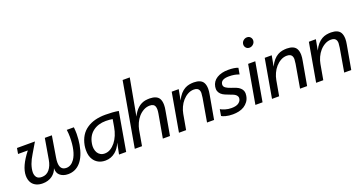

<svg xmlns="http://www.w3.org/2000/svg" viewBox="-39 -1298 3615 1919"><g transform="rotate(-20 1769.0 -338.0)"><path d="M445 10.5Q418 10.5 395.5 2.8Q373 -5 357.8 -19Q342.5 -33 336.5 -50.5Q330.5 -68 330.5 -87V-94.5Q315.5 -49 276 -20Q233 10.5 175 10.5Q136.5 10.5 108.8 -2Q81 -14.5 64 -37Q40 -70 40 -119Q40 -217.5 145.5 -350.5H41.5L52 -410.5H243L178.5 -301.5Q149.5 -255 133.5 -211Q117.5 -164 117 -127Q117 -95 133.2 -74Q149.5 -53 188 -53Q237.5 -53 268.8 -91Q300 -129 310.5 -191L348 -410.5H423L386.5 -189Q381.5 -160 381.5 -137.5Q381.5 -54.5 449 -54.5Q499.5 -54.5 536 -106.5Q586.5 -181 587 -333.5Q587 -373.5 581.5 -410.5H657Q661 -373.5 661 -338.5Q660 -277.5 651 -227Q630 -109.5 577 -49.5Q524 10.5 445 10.5Z M842 10.5Q799 10.5 767.8 -6.2Q736.5 -23 718 -52Q691.5 -91 692 -153.5Q692 -178.5 696.5 -205Q718 -316 797.5 -369Q873.5 -421 996 -421Q1074.5 -421 1135 -410.5L1064 0H988L1012 -119Q989 -62 949.5 -29Q902 10.5 842 10.5ZM859 -58.5Q892 -58.5 920.2 -75.8Q948.5 -93 971.8 -122Q995 -151 1011.8 -190.8Q1028.5 -230.5 1036 -276L1049.5 -355Q1021.5 -360.5 978 -361Q895.5 -361 840 -318.5Q784.5 -276 771 -197Q768 -179.5 768 -162.5L769.5 -142.5Q773.5 -117 784.2 -99Q795 -81 813.8 -69.8Q832.5 -58.5 859 -58.5Z M1530 0H1454L1498 -249Q1502 -272 1502.5 -291Q1502.5 -310 1497.5 -324.5Q1492.5 -339 1479.2 -347Q1466 -355 1442.5 -355Q1408 -355 1377 -338Q1346 -321 1322.2 -293.8Q1298.5 -266.5 1283 -231.8Q1267.5 -197 1261 -163L1232.5 0H1155.5L1276.5 -688H1352.5Q1303 -410.5 1281 -297Q1331.5 -401 1418 -418.5Q1443 -422.5 1466.5 -422.5Q1541 -421.5 1566 -380Q1581 -354.5 1581 -312Q1581 -285.5 1574.5 -253Z M1999 0H1924L1967 -249Q1971 -275.5 1972 -297.5Q1972 -312.5 1966.8 -325.8Q1961.5 -339 1948.2 -347Q1935 -355 1912 -355Q1877.5 -355 1846.8 -338Q1816 -321 1792 -293.8Q1768 -266.5 1752.2 -231.8Q1736.5 -197 1730.5 -163L1701.5 0H1625.5L1697.5 -410.5H1772L1751 -297Q1770 -337 1792.5 -362Q1815 -387 1838.8 -400.2Q1862.5 -413.5 1887.2 -418Q1912 -422.5 1936 -422.5Q2010.5 -421.5 2035 -380Q2050 -354.5 2050.5 -313.5Q2050.5 -286.5 2044 -253Z M2196 12Q2153 12 2120.5 3.2Q2088 -5.5 2078 -13.5L2089.5 -82.5Q2105.5 -71.5 2137.5 -61.8Q2169.5 -52 2204 -52Q2256 -52 2280.8 -70.5Q2305.5 -89 2308.5 -112L2309.5 -121.5Q2309.5 -130.5 2306 -137.5Q2296.5 -158.5 2267 -171L2257.5 -175L2233.5 -184Q2209.5 -193 2187 -202.5Q2140 -222.5 2126 -260Q2121 -272 2121.5 -287Q2121.5 -296.5 2123 -308Q2132.5 -363 2180.5 -392.8Q2228.5 -422.5 2301.5 -422.5Q2368 -422.5 2406 -407L2394 -340Q2347.5 -359 2287 -359Q2203 -359 2196.5 -309L2196 -301.5Q2196 -280 2218 -266.5Q2232.5 -256 2264.5 -245Q2308.5 -230 2320 -225Q2343 -215.5 2358 -201.5Q2386 -176 2386 -141.5Q2386 -130.5 2384 -117.5Q2378.5 -83 2360.2 -58Q2342 -33 2316.5 -17.2Q2291 -1.5 2260 5.2Q2229 12 2196 12Z M2580 -557.5Q2557.5 -557.5 2544 -572.2Q2530.5 -587 2530.5 -607Q2531.5 -632.5 2549.5 -648.2Q2567.5 -664 2589 -664Q2612 -664 2625.2 -649.2Q2638.5 -634.5 2638.5 -614.5Q2637.5 -589.5 2619.5 -573.5Q2601.5 -557.5 2580 -557.5ZM2514.5 0H2438.5L2510.5 -410.5H2586.5Z M2988.5 0H2913.5L2956.5 -249Q2960.5 -275.5 2961.5 -297.5Q2961.5 -312.5 2956.2 -325.8Q2951 -339 2937.8 -347Q2924.5 -355 2901.5 -355Q2867 -355 2836.2 -338Q2805.5 -321 2781.5 -293.8Q2757.5 -266.5 2741.8 -231.8Q2726 -197 2720 -163L2691 0H2615L2687 -410.5H2761.5L2740.5 -297Q2759.5 -337 2782 -362Q2804.5 -387 2828.2 -400.2Q2852 -413.5 2876.8 -418Q2901.5 -422.5 2925.5 -422.5Q3000 -421.5 3024.5 -380Q3039.5 -354.5 3040 -313.5Q3040 -286.5 3033.5 -253Z M3458 0H3383L3426 -249Q3430 -275.5 3431 -297.5Q3431 -312.5 3425.8 -325.8Q3420.5 -339 3407.2 -347Q3394 -355 3371 -355Q3336.5 -355 3305.8 -338Q3275 -321 3251 -293.8Q3227 -266.5 3211.2 -231.8Q3195.5 -197 3189.5 -163L3160.5 0H3084.5L3156.5 -410.5H3231L3210 -297Q3229 -337 3251.5 -362Q3274 -387 3297.8 -400.2Q3321.5 -413.5 3346.2 -418Q3371 -422.5 3395 -422.5Q3469.5 -421.5 3494 -380Q3509 -354.5 3509.5 -313.5Q3509.5 -286.5 3503 -253Z"/></g></svg>

Font: Lucymar Sans
Style: Italic
Weight: 400
Italic angle: -10°
Foundry: The League of Moveable Type (original font) / Main changes by Cristiano Sobral with portions from Mirco Monsees
Version: Version 2.00;August 30, 2020;FontCreator 13.0.0.2681 64-bit